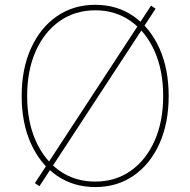

<svg xmlns="http://www.w3.org/2000/svg" viewBox="-20 -757 780 787"><path d="M370.6 9.8Q280.8 9.8 212.6 -37.4Q144.5 -84.5 106.7 -168.7Q68.8 -252.9 68.8 -363.3Q68.8 -474.6 106.9 -558.8Q145 -643.1 212.9 -690.2Q280.8 -737.3 370.6 -737.3Q460 -737.3 527.8 -690.2Q595.7 -643.1 633.5 -558.8Q671.4 -474.6 671.4 -363.3Q671.4 -252.4 633.5 -168.2Q595.7 -84 527.8 -37.1Q460 9.8 370.6 9.8ZM370.6 -12.7Q453.1 -12.7 515.9 -56.9Q578.6 -101.1 613.8 -180.2Q648.9 -259.3 648.9 -363.3Q648.9 -467.8 613.8 -546.9Q578.6 -626 515.9 -670.4Q453.1 -714.8 370.6 -714.8Q288.1 -714.8 225.1 -670.9Q162.1 -627 126.7 -547.9Q91.3 -468.8 91.3 -363.3Q91.3 -259.8 126.2 -180.7Q161.1 -101.6 224.1 -57.1Q287.1 -12.7 370.6 -12.7ZM141.6 6.3 123 -6.3 599.1 -733.9 617.7 -721.2Z"/></svg>

Font: Inter 16pt Thin
Style: Regular
Weight: 250
Version: Version 4.001;git-66647c0bb